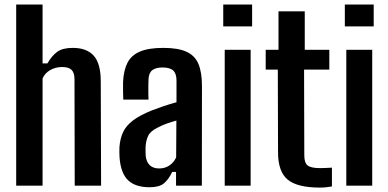

<svg xmlns="http://www.w3.org/2000/svg" viewBox="-20 -820 1715 848"><path d="M51.5 0V-800H168V-540H189.5Q209 -574 232.8 -591.2Q256.5 -608.5 301.5 -608.5Q363 -608.5 394 -574Q425 -539.5 425 -461L426.5 0H310L309 -470.5Q309 -498.5 296.2 -511.2Q283.5 -524 254.5 -524Q226 -524 202.2 -510.8Q178.5 -497.5 168 -473.5V0Z M641 7Q578 7 545.8 -23.8Q513.5 -54.5 508 -124Q507.5 -134.5 507.2 -147.5Q507 -160.5 507.5 -170.5Q510.5 -209 524.2 -237.5Q538 -266 568 -288.5Q598 -311 648.5 -331.5Q675.5 -342 702.2 -351Q729 -360 759.5 -368.5V-465Q759.5 -495 745 -508.5Q730.5 -522 697.5 -522Q669 -522 653.2 -510.5Q637.5 -499 636 -471Q635.5 -461 635.2 -441.8Q635 -422.5 635.2 -404.5Q635.5 -386.5 636 -380H524.5Q524 -394 523.5 -415.5Q523 -437 523.5 -457.5Q526 -510 543.2 -543.2Q560.5 -576.5 598.8 -592.5Q637 -608.5 701.5 -608.5Q767 -608.5 804.2 -591.2Q841.5 -574 856.8 -536.8Q872 -499.5 872 -440L871.5 0H757.5V-60.5H740.5Q724.5 -27 703.8 -10Q683 7 641 7ZM683 -76Q708.5 -76 728 -89Q747.5 -102 758 -125L759 -287.5Q739 -282 718 -274.8Q697 -267.5 675.5 -256Q643.5 -240.5 633.8 -218.8Q624 -197 623 -170.5Q622.5 -157.5 622.8 -150Q623 -142.5 623.5 -132Q626 -105.5 641 -90.8Q656 -76 683 -76Z M966 -703.5V-800H1093.5V-703.5ZM972.5 0V-600H1087V0Z M1393 8.5Q1292.5 8.5 1250.2 -27Q1208 -62.5 1208 -147L1207 -512.5H1153.5V-600H1210V-770H1326V-600H1434.5V-512.5H1323L1324 -133.5Q1324 -100.5 1339 -89Q1354 -77.5 1393.5 -77.5Q1408 -77.5 1419.8 -78.2Q1431.5 -79 1446 -79.5V3.5Q1434 5.5 1421.2 7Q1408.5 8.5 1393 8.5Z M1503 -703.5V-800H1630.5V-703.5ZM1509.5 0V-600H1624V0Z"/></svg>

Font: Big Shoulders Text Thin
Style: Bold
Weight: 700
Version: Version 2.002